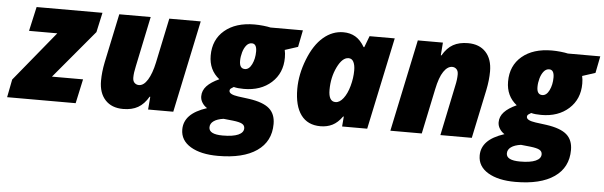

<svg xmlns="http://www.w3.org/2000/svg" viewBox="-70 -736 3618 1150"><g transform="rotate(5 1739.0 -161.5)"><path d="M392.1 0H-20L1 -107.9L246.1 -407.2H76.2L108.9 -553.2H504.9L479 -435.1L236.8 -146H423.8Z M722.7 -183.1Q722.7 -161.6 733.6 -151.4Q744.6 -141.1 759.8 -141.1Q788.6 -141.1 812.3 -179.4Q835.9 -217.8 850.1 -284.2L906.7 -553.2H1095.7L979 0H827.6L834 -77.1H830.1Q803.7 -31.7 767.3 -11Q731 9.8 677.7 9.8Q608.9 9.8 570.3 -32Q531.7 -73.7 531.7 -147Q531.7 -198.7 543.9 -258.8L606 -553.2H794.9L731.9 -252Q722.7 -211.9 722.7 -183.1Z M1710 -553.2 1689.9 -452.1 1611.8 -426.8Q1616.7 -407.2 1616.7 -380.9Q1616.7 -287.6 1553.2 -230.2Q1489.7 -172.9 1387.7 -172.9Q1350.6 -172.9 1327.1 -179.2Q1317.4 -173.8 1310.5 -168.5Q1303.7 -163.1 1303.7 -153.8Q1303.7 -132.8 1357.9 -125L1424.8 -116.2Q1509.8 -104 1546.9 -71.5Q1584 -39.1 1584 21Q1584 126 1501.7 183.1Q1419.4 240.2 1268.1 240.2Q1164.6 240.2 1103.3 203.4Q1042 166.5 1042 101.1Q1042 53.2 1075.2 18.6Q1108.4 -16.1 1178.7 -39.1Q1160.6 -50.3 1149.2 -68.4Q1137.7 -86.4 1137.7 -106.9Q1137.7 -141.6 1162.6 -168.5Q1187.5 -195.3 1236.8 -217.8Q1172.9 -268.1 1172.9 -355Q1172.9 -450.7 1239.3 -506.8Q1305.7 -563 1418.9 -563Q1443.8 -563 1471.4 -560.1Q1499 -557.1 1515.1 -553.2ZM1203.1 74.2Q1203.1 116.2 1286.1 116.2Q1347.2 116.2 1379.2 102.1Q1411.1 87.9 1411.1 62Q1411.1 44.4 1395 35.4Q1378.9 26.4 1338.9 22L1282.7 16.1Q1244.6 21.5 1223.9 36.4Q1203.1 51.3 1203.1 74.2ZM1351.1 -337.9Q1351.1 -292 1383.8 -292Q1409.2 -292 1425.5 -325.4Q1441.9 -358.9 1441.9 -402.8Q1441.9 -449.2 1412.1 -449.2Q1393.6 -449.2 1379.9 -432.9Q1366.2 -416.5 1358.6 -390.1Q1351.1 -363.8 1351.1 -337.9Z M1941.9 -142.1Q1966.3 -142.1 1988.5 -170.7Q2010.7 -199.2 2023.9 -247.1Q2037.1 -294.9 2037.1 -340.8Q2037.1 -372.6 2027.3 -391.8Q2017.6 -411.1 1997.1 -411.1Q1960 -411.1 1929.9 -349.4Q1899.9 -287.6 1899.9 -211.9Q1899.9 -142.1 1941.9 -142.1ZM2145 0H1994.1L1999 -60.1H1995.1Q1967.8 -22 1936 -6.1Q1904.3 9.8 1864.3 9.8Q1787.1 9.8 1747.1 -44.7Q1707 -99.1 1707 -201.2Q1707 -288.6 1742.7 -379.4Q1778.3 -470.2 1832.8 -516.6Q1887.2 -563 1953.1 -563Q1994.1 -563 2025.4 -544.7Q2056.6 -526.4 2081.1 -484.9H2085L2110.8 -553.2H2262.2Z M2656.7 -371.1Q2656.7 -392.1 2646 -402.6Q2635.3 -413.1 2620.1 -413.1Q2592.3 -413.1 2568.6 -378.4Q2544.9 -343.8 2529.8 -270L2473.1 0H2284.2L2400.9 -553.2H2551.8L2545.9 -476.1H2549.8Q2576.7 -522.5 2613 -542.7Q2649.4 -563 2702.1 -563Q2771 -563 2809.6 -521.2Q2848.1 -479.5 2848.1 -405.8Q2848.1 -354 2835.9 -293.9L2773.9 0H2585L2647.9 -301.8Q2656.7 -339.8 2656.7 -371.1Z M3498 -553.2 3478 -452.1 3399.9 -426.8Q3404.8 -407.2 3404.8 -380.9Q3404.8 -287.6 3341.3 -230.2Q3277.8 -172.9 3175.8 -172.9Q3138.7 -172.9 3115.2 -179.2Q3105.5 -173.8 3098.6 -168.5Q3091.8 -163.1 3091.8 -153.8Q3091.8 -132.8 3146 -125L3212.9 -116.2Q3297.9 -104 3335 -71.5Q3372.1 -39.1 3372.1 21Q3372.1 126 3289.8 183.1Q3207.5 240.2 3056.2 240.2Q2952.6 240.2 2891.4 203.4Q2830.1 166.5 2830.1 101.1Q2830.1 53.2 2863.3 18.6Q2896.5 -16.1 2966.8 -39.1Q2948.7 -50.3 2937.3 -68.4Q2925.8 -86.4 2925.8 -106.9Q2925.8 -141.6 2950.7 -168.5Q2975.6 -195.3 3024.9 -217.8Q2960.9 -268.1 2960.9 -355Q2960.9 -450.7 3027.3 -506.8Q3093.8 -563 3207 -563Q3231.9 -563 3259.5 -560.1Q3287.1 -557.1 3303.2 -553.2ZM2991.2 74.2Q2991.2 116.2 3074.2 116.2Q3135.3 116.2 3167.2 102.1Q3199.2 87.9 3199.2 62Q3199.2 44.4 3183.1 35.4Q3167 26.4 3127 22L3070.8 16.1Q3032.7 21.5 3012 36.4Q2991.2 51.3 2991.2 74.2ZM3139.2 -337.9Q3139.2 -292 3171.9 -292Q3197.3 -292 3213.6 -325.4Q3230 -358.9 3230 -402.8Q3230 -449.2 3200.2 -449.2Q3181.6 -449.2 3168 -432.9Q3154.3 -416.5 3146.7 -390.1Q3139.2 -363.8 3139.2 -337.9Z"/></g></svg>

Font: Open Sans Extrabold
Style: Italic
Weight: 800
Italic angle: -12°
Foundry: Ascender Corporation
Version: Version 1.10